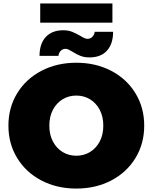

<svg xmlns="http://www.w3.org/2000/svg" viewBox="-20 -1081 888 1117"><path d="M29 -350Q29 -455 80 -538.5Q131 -622 221 -669Q311 -716 424 -716Q537 -716 627 -669Q717 -622 768 -538.5Q819 -455 819 -350Q819 -245 768 -161.5Q717 -78 627 -31Q537 16 424 16Q311 16 221 -31Q131 -78 80 -161.5Q29 -245 29 -350ZM581 -350Q581 -403 560 -442.5Q539 -482 503.5 -503.5Q468 -525 424 -525Q380 -525 344.5 -503.5Q309 -482 288 -442.5Q267 -403 267 -350Q267 -297 288 -257.5Q309 -218 344.5 -196.5Q380 -175 424 -175Q468 -175 503.5 -196.5Q539 -218 560 -257.5Q581 -297 581 -350ZM400 -781Q389 -788 379 -792.5Q369 -797 362 -797Q345 -797 333.5 -785.5Q322 -774 320 -756H210Q210 -827 246.5 -866Q283 -905 348 -905Q377 -905 399.5 -896Q422 -887 448 -872Q459 -865 470 -860Q481 -855 488 -855Q506 -855 517.5 -867Q529 -879 531 -896H638Q638 -826 602.5 -786.5Q567 -747 500 -747Q471 -747 448 -756Q425 -765 400 -781ZM214 -1061H634V-949H214Z"/></svg>

Font: Montserrat Alternates Black
Style: Regular
Weight: 900
Designer: Julieta Ulanovsky
Foundry: Julieta Ulanovsky
Version: Version 7.200